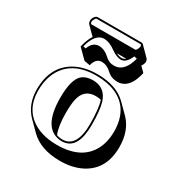

<svg xmlns="http://www.w3.org/2000/svg" viewBox="-178 -836 979 1033"><g transform="rotate(30 311.0 -319.5)"><path d="M41 -205.1Q41 -352.1 151.9 -410.2Q209 -439.5 285.2 -439Q403.3 -438.5 465.8 -376.5L522.5 -319.8Q581.5 -259.8 581.5 -157.2Q581.5 -20 476.1 36.1Q418.5 66.4 339.4 66.4Q219.7 65.9 154.3 1L98.1 -55.2Q41.5 -113.3 41 -205.1ZM334.5 -332.5Q260.7 -332.5 245.6 -253.4Q239.7 -223.1 239.7 -171.4Q240.2 -89.8 258.8 -45.9Q275.9 -39.6 296.9 -40Q382.3 -42.5 382.8 -187Q382.3 -284.7 367.2 -328.6Q352.1 -332.5 334.5 -332.5ZM317.9 -588.4Q335.4 -579.1 352.1 -579.1Q365.2 -580.1 375.5 -588.4ZM160.2 -599.1 110.8 -648.4Q104.5 -655.8 104 -668Q104 -686.5 118.7 -700.2Q124.5 -704.6 128.9 -705.1H404.8Q409.2 -704.1 412.6 -701.7L468.8 -645Q475.1 -638.2 475.6 -626.5Q475.1 -611.3 463.9 -597.2L493.7 -567.4Q472.2 -468.3 409.7 -457.5Q402.8 -456.5 396.5 -456.5Q357.9 -456.5 332 -480.5Q329.6 -482.9 327.6 -484.4Q301.8 -507.8 271.5 -508.3Q237.3 -508.3 224.6 -466.8Q223.6 -462.9 222.7 -459.5L186.5 -466.3L129.9 -522.9Q142.1 -572.8 160.2 -599.1ZM277.8 -398.9Q356 -398.9 379.4 -322.8Q393.1 -276.4 393.1 -187Q393.1 -41 308.6 -30.8Q302.2 -30.3 296.9 -29.8Q173.8 -33.2 172.9 -228Q172.9 -339.8 210 -375.5Q235.4 -398.4 277.8 -398.9ZM50.8 -205.1Q50.8 -80.1 152.3 -27.8Q207.5 0 283.2 0Q436.5 0 490.7 -105Q514.6 -152.3 515.1 -213.9Q515.1 -357.9 402.8 -407.2Q353 -428.7 285.2 -429.2Q140.1 -430.2 81.5 -331.1Q51.3 -278.3 50.8 -205.1ZM352.1 -568.8Q325.2 -569.8 291 -593.8Q254.4 -621.6 217.8 -622.1Q166 -620.1 142.1 -530.8L158.7 -527.3Q175.3 -573.7 214.8 -575.2Q249.5 -574.2 277.8 -548.3Q300.3 -526.9 322.3 -523.9Q331.1 -522.9 339.8 -522.9Q400.4 -524.9 424.8 -616.7L407.2 -621.1Q385.3 -569.8 352.1 -568.8ZM393.1 -654.8Q398.9 -654.8 406.2 -672.4Q408.7 -678.7 409.2 -683.1Q409.2 -685.1 408.7 -687Q408.2 -689 407.7 -690.4Q407.2 -691.9 405.8 -693.4L404.8 -694.8H128.9Q124.5 -694.8 116.7 -678.2Q114.3 -671.9 113.8 -668Q113.8 -664.1 115 -661.1Q116.2 -658.2 117.7 -656.7L119.1 -654.8Z"/></g></svg>

Font: Linux Biolinum Shadow O
Style: Bold
Weight: 700
Designer: Philipp H. Poll
Foundry: Philipp H. Poll
Version: Version 0.9.2